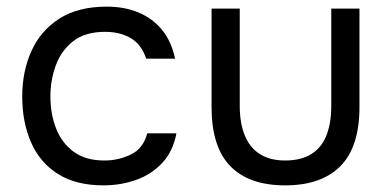

<svg xmlns="http://www.w3.org/2000/svg" viewBox="-20 -553 1169 579"><path d="M292 6Q209 6 154.5 -28.5Q100 -63 73.5 -124Q47 -185 47 -262Q47 -337 74.5 -398.5Q102 -460 158.5 -496.5Q215 -533 302 -533Q356 -533 398.5 -515Q441 -497 469 -462.5Q497 -428 508 -376H421Q406 -420 373.5 -438.5Q341 -457 297 -457Q237 -457 201 -429Q165 -401 148.5 -356.5Q132 -312 132 -262Q132 -210 149 -166Q166 -122 202 -95.5Q238 -69 295 -69Q337 -69 374.5 -87Q412 -105 424 -151H512Q502 -97 469.5 -62Q437 -27 390.5 -10.5Q344 6 292 6Z M840 6Q731 6 674.5 -52Q618 -110 618 -230V-527H703V-234Q703 -182 718 -145Q733 -108 763.5 -88.5Q794 -69 840 -69Q888 -69 919 -88.5Q950 -108 964.5 -145Q979 -182 979 -234V-527H1064V-230Q1064 -110 1006.5 -52Q949 6 840 6Z"/></svg>

Font: Onest
Style: Regular
Weight: 400
Designer: Dmitri Voloshin, Andrey Kudryavtsev
Foundry: Dmitri Voloshin, Andrey Kudryavtsev
Version: Version 1.000;gftools[0.9.33]